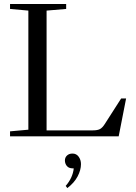

<svg xmlns="http://www.w3.org/2000/svg" viewBox="-20 -683 681 962"><path d="M30.3 0V-24.9L122.1 -33.2V-629.9L30.3 -638.2V-663.1H311.5V-638.2L213.4 -629.9V-29.8H445.3Q468.8 -29.8 481 -36.4Q493.2 -43 504.9 -61.5L586.9 -189.5H611.8L574.7 0ZM317.4 259.3 309.1 248.5Q344.2 208.5 349.6 160.6H345.7Q324.2 160.6 314.7 148.4Q305.2 136.2 305.2 121.1Q305.2 106 315.7 96.2Q326.2 86.4 343.3 86.4Q362.8 86.4 374.3 102.3Q385.7 118.2 385.7 139.2Q385.7 168.9 368.9 200.9Q352.1 232.9 317.4 259.3Z"/></svg>

Font: Elstob
Style: Regular
Weight: 400
Designer: Peter S. Baker
Version: Version 1.015